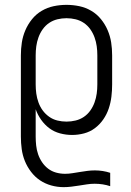

<svg xmlns="http://www.w3.org/2000/svg" viewBox="-20 -548 540 791"><path d="M242 223Q216 223 191 216Q166 209 145 195Q124 181 108 160Q92 139 82.5 115.5Q73 92 69.5 66.5Q66 41 66 15V-320Q66 -347 70 -373Q74 -399 84.5 -423.5Q95 -448 112 -469Q129 -490 152 -503.5Q175 -517 201 -522.5Q227 -528 254 -528Q281 -528 307 -522.5Q333 -517 356 -503.5Q379 -490 396 -469Q413 -448 423.5 -423.5Q434 -399 438 -373Q442 -347 442 -320V-200Q442 -175 439 -150Q436 -125 428 -101Q420 -77 405.5 -56Q391 -35 371 -20Q351 -5 326.5 1.5Q302 8 277 8Q252 8 227.5 1.5Q203 -5 183.5 -19.5Q164 -34 149.5 -54.5Q135 -75 127 -98V15Q127 33 129 51.5Q131 70 137 87.5Q143 105 153.5 120.5Q164 136 178.5 147Q193 158 211 163Q229 168 248 168Q263 168 278.5 165.5Q294 163 309.5 160.5Q325 158 340 156Q355 154 371 154Q387 154 403 156.5Q419 159 434 164V219Q419 214 403 211.5Q387 209 370 209Q354 209 338 211.5Q322 214 306 216.5Q290 219 274 221Q258 223 242 223ZM254 -47Q273 -47 291.5 -51.5Q310 -56 325.5 -66.5Q341 -77 352 -92.5Q363 -108 369.5 -126Q376 -144 378.5 -162.5Q381 -181 381 -200V-320Q381 -339 378.5 -357.5Q376 -376 369.5 -394Q363 -412 352 -427.5Q341 -443 325.5 -453.5Q310 -464 291.5 -468.5Q273 -473 254 -473Q235 -473 216.5 -468.5Q198 -464 182.5 -453.5Q167 -443 156 -427.5Q145 -412 138.5 -394Q132 -376 129.5 -357.5Q127 -339 127 -320V-200Q127 -181 129.5 -162.5Q132 -144 138.5 -126Q145 -108 156 -93Q167 -78 182.5 -67Q198 -56 216.5 -51.5Q235 -47 254 -47Z"/></svg>

Font: Iosevka Fixed SS04 Light
Style: Regular
Weight: 300
Monospace: yes
Designer: Belleve Invis
Foundry: Belleve Invis
Version: Version 32.5.0